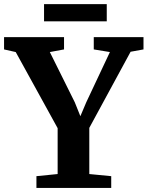

<svg xmlns="http://www.w3.org/2000/svg" viewBox="-39 -926 727 946"><path d="M245 -68.5V-294.5L38.5 -669.5L-19 -682.5V-743H276.5V-682.5L206.5 -669.5L329.5 -422L357 -353.5L386 -422L502.5 -669.5L423 -682.5V-743H668V-682.5L604.5 -671L401 -296V-68.5L509 -58V0H140.5V-58ZM487 -905.5V-821H178V-905.5Z"/></svg>

Font: Merriweather 24pt
Style: Bold
Weight: 700
Designer: Eben Sorkin
Foundry: Eben Sorkin
Version: Version 2.100